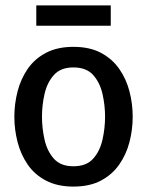

<svg xmlns="http://www.w3.org/2000/svg" viewBox="-20 -681 543 709"><path d="M33 -250Q33 -298 45 -344Q57 -390 82.5 -427Q108 -464 150 -486Q192 -508 251 -508Q311 -508 352.5 -486Q394 -464 420 -427Q446 -390 458 -344Q470 -298 470 -250Q470 -202 458 -156Q446 -110 420 -73Q394 -36 352.5 -14Q311 8 251 8Q192 8 150 -14Q108 -36 82.5 -73Q57 -110 45 -156Q33 -202 33 -250ZM135 -250Q135 -208 144.5 -165.5Q154 -123 179 -95Q204 -67 251 -67Q299 -67 324 -95Q349 -123 358.5 -165.5Q368 -208 368 -250Q368 -292 358.5 -334Q349 -376 324 -404Q299 -432 251 -432Q204 -432 179 -404Q154 -376 144.5 -334Q135 -292 135 -250ZM114 -661H389V-586H114Z"/></svg>

Font: Epunda Sans Medium
Style: Regular
Weight: 500
Designer: Simon Atzbach
Foundry: typofactur
Version: Version 2.204; ttfautohint (v1.8.4.7-5d5b)